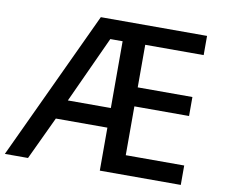

<svg xmlns="http://www.w3.org/2000/svg" viewBox="-79 -810 1060 906"><g transform="rotate(10 450.5 -357.0)"><path d="M842 0H454V-206H207L110 0H-1L333 -714H842V-622H562V-418H824V-327H562V-93H842ZM248 -300H454V-620H395Z"/></g></svg>

Font: Noto Sans Thai Medium
Style: Regular
Weight: 500
Designer: Monotype Design Team
Foundry: Monotype Imaging Inc.
Version: Version 2.001